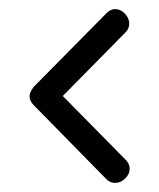

<svg xmlns="http://www.w3.org/2000/svg" viewBox="-20 -517 350 422"><path d="M214 -123 54 -286Q45 -295 45 -306Q45 -314 54 -326L214 -488Q223 -497 233 -497Q245 -497 254.5 -487Q264 -477 264 -465Q264 -454 256 -446L118 -306L256 -166Q265 -157 265 -146Q265 -134 255 -124.5Q245 -115 233 -115Q222 -115 214 -123Z"/></svg>

Font: Soda Fountain
Style: RegularOblique
Weight: 400
Version: Version 1.0